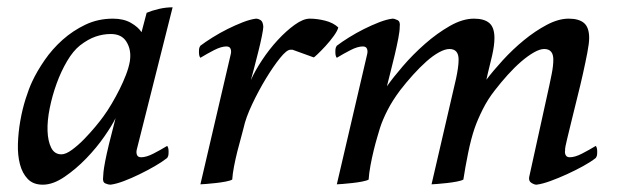

<svg xmlns="http://www.w3.org/2000/svg" viewBox="-20 -493 1699 525"><path d="M296 -170Q287 -151 265.5 -120Q244 -89 216 -60Q188 -31 156.5 -9.5Q125 12 97 12Q71 12 56 -3.5Q41 -19 34.5 -44Q28 -69 29 -100Q30 -131 35.5 -162.5Q41 -194 50 -222.5Q59 -251 68 -270Q81 -298 102 -328.5Q123 -359 151 -384Q179 -409 213.5 -425.5Q248 -442 289 -442Q318 -442 338 -430.5Q358 -419 367 -405L381 -458Q395 -464 414 -468.5Q433 -473 452 -473L354 -84Q352 -76 354.5 -69.5Q357 -63 366 -63Q380 -63 399.5 -73Q419 -83 437 -94Q441 -90 441 -78Q441 -70 440 -67Q439 -64 437 -61Q423 -50 403 -38.5Q383 -27 361.5 -16.5Q340 -6 319 2Q298 10 282 12Q276 12 268 8.5Q260 5 262 -9Q262 -13 263 -23Q264 -33 267.5 -51.5Q271 -70 278 -99Q285 -128 296 -170ZM336 -334Q338 -360 325 -380Q312 -400 283 -400Q262 -400 241.5 -393Q221 -386 199 -369Q180 -354 163.5 -326Q147 -298 135 -265Q123 -232 116 -197.5Q109 -163 110 -135Q111 -107 120 -89Q129 -71 148 -71Q160 -71 177 -83.5Q194 -96 210.5 -113Q227 -130 241.5 -147.5Q256 -165 263 -175Q274 -190 285.5 -209.5Q297 -229 307 -249Q317 -269 324.5 -288.5Q332 -308 335 -325Z M646 -143Q644 -134 639 -116.5Q634 -99 629 -79Q624 -59 620 -38.5Q616 -18 615 -2Q610 1 597 3.5Q584 6 570 7.5Q556 9 544 10Q532 11 528 11L611 -345Q613 -353 610.5 -359.5Q608 -366 599 -366Q585 -366 565.5 -356Q546 -346 528 -335Q524 -339 524 -351Q524 -359 525 -362Q526 -365 528 -368Q541 -378 561 -390.5Q581 -403 602 -413.5Q623 -424 643.5 -432Q664 -440 680 -442Q686 -442 692.5 -438Q699 -434 700 -420Q700 -414 696 -394Q692 -374 686 -350.5Q680 -327 674.5 -305.5Q669 -284 666 -274Q677 -299 696.5 -328.5Q716 -358 739 -383Q762 -408 785.5 -425Q809 -442 827 -442Q847 -442 869 -436.5Q891 -431 905 -418Q903 -409 892.5 -394.5Q882 -380 870 -367Q858 -354 848.5 -345Q839 -336 838 -336L780 -357H774Q764 -357 745.5 -334Q727 -311 707 -278Q687 -245 669.5 -208Q652 -171 646 -143Z M1526 -84Q1526 -83 1525.5 -82.5Q1525 -82 1525 -81Q1524 -74 1527 -68.5Q1530 -63 1538 -63Q1552 -63 1571.5 -73Q1591 -83 1609 -94Q1613 -90 1613 -78Q1613 -70 1612 -67Q1611 -64 1609 -61Q1595 -50 1574 -38.5Q1553 -27 1530 -16.5Q1507 -6 1485 2Q1463 10 1447 12Q1441 12 1433 7Q1425 2 1427 -9L1482 -259Q1484 -268 1488.5 -290.5Q1493 -313 1493 -330Q1493 -359 1468 -359Q1456 -359 1439.5 -349.5Q1423 -340 1405 -324.5Q1387 -309 1368.5 -288.5Q1350 -268 1333 -246Q1314 -222 1300 -194Q1286 -166 1278 -143Q1268 -114 1260 -74.5Q1252 -35 1247 -2Q1242 1 1229 3.5Q1216 6 1202 7.5Q1188 9 1176 10Q1164 11 1160 11L1227 -278Q1230 -292 1232 -305.5Q1234 -319 1234 -330Q1234 -359 1209 -359Q1197 -359 1180.5 -350Q1164 -341 1146 -325Q1128 -309 1109.5 -288.5Q1091 -268 1074 -246Q1053 -218 1039.5 -191.5Q1026 -165 1019 -143Q1017 -136 1012 -119.5Q1007 -103 1002 -82.5Q997 -62 993 -40.5Q989 -19 988 -2Q983 1 970 3.5Q957 6 943 7.5Q929 9 917 10Q905 11 901 11L984 -345Q986 -353 983.5 -359.5Q981 -366 972 -366Q958 -366 938.5 -356Q919 -346 901 -335Q897 -339 897 -351Q897 -359 898 -362Q899 -365 901 -368Q914 -378 934 -390.5Q954 -403 975 -413.5Q996 -424 1016.5 -432Q1037 -440 1053 -442Q1059 -442 1067 -438Q1075 -434 1073 -420Q1073 -408 1069 -387.5Q1065 -367 1059.5 -343.5Q1054 -320 1048 -297Q1042 -274 1038 -257Q1054 -280 1081.5 -312Q1109 -344 1142 -373Q1175 -402 1210 -422Q1245 -442 1276 -442Q1304 -442 1318 -430Q1332 -418 1332 -389Q1332 -369 1325.5 -340.5Q1319 -312 1314 -293L1310 -275Q1328 -299 1355 -328.5Q1382 -358 1412.5 -383Q1443 -408 1475 -425Q1507 -442 1535 -442Q1563 -442 1577 -430Q1591 -418 1591 -389Q1591 -375 1586 -349Q1581 -323 1574 -291.5Q1567 -260 1558.5 -226.5Q1550 -193 1543 -163.5Q1536 -134 1530.5 -112Q1525 -90 1525 -82Q1525 -82 1526 -84Z"/></svg>

Font: Lusitana
Style: Italic
Weight: 400
Italic angle: -12°
Designer: Ana Paula Megda
Foundry: Ana Paula Megda
Version: Version 1.000; ttfautohint (v1.1) -l 8 -r 50 -G 200 -x 14 -D